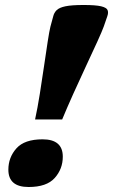

<svg xmlns="http://www.w3.org/2000/svg" viewBox="-20 -736 453 769"><path d="M409.5 -670 395.5 -629.5Q389 -611.5 369.8 -569.2Q350.5 -527 324.8 -472Q299 -417 273.5 -360.2Q248 -303.5 229 -257.5H120.5Q130.5 -303.5 139.5 -360.2Q148.5 -417 156.5 -472Q164.5 -527 171 -569.2Q177.5 -611.5 182 -629.5L193 -670Q196.5 -685 206.8 -695.2Q217 -705.5 242 -710.8Q267 -716 315 -716Q363 -716 385 -710.8Q407 -705.5 411 -695.2Q415 -685 409.5 -670ZM150.5 -178Q231.5 -178 231.5 -108.5Q231.5 -59.5 199.2 -23.2Q167 13 94.5 13Q13.5 13 13.5 -56.5Q13.5 -105.5 45.8 -141.8Q78 -178 150.5 -178Z"/></svg>

Font: Newsreader 6pt
Style: Bold Italic
Weight: 700
Italic angle: -17°
Designer: Hugues Gentile
Foundry: Production Type
Version: Version 1.003; ttfautohint (v1.8.3)